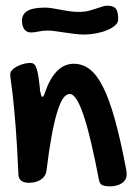

<svg xmlns="http://www.w3.org/2000/svg" viewBox="-20 -659 482 686"><path d="M16.6 -394Q16.6 -401.4 22.9 -408.4Q29.3 -415.5 39.6 -421.1Q49.8 -426.8 62.7 -430.4Q75.7 -434.1 88.9 -434.1Q96.2 -434.1 101.3 -430.2Q106.4 -426.3 110.4 -415.3Q114.3 -404.3 117.4 -384.5Q120.6 -364.7 123.5 -333Q125.5 -323.2 127.2 -318.1Q128.9 -313 131.8 -313Q136.2 -313 140.6 -328.1Q176.3 -431.2 243.7 -431.2Q274.9 -431.2 300.5 -411.6Q326.2 -392.1 348.4 -347.9Q370.6 -303.7 390.6 -231.7Q410.6 -159.7 430.7 -54.2Q431.6 -48.8 432.1 -44.4Q432.6 -40 432.6 -36.1Q432.6 -24.9 427.5 -16.8Q422.4 -8.8 414.1 -3.7Q405.8 1.5 395.5 4.2Q385.3 6.8 375 6.8Q354.5 6.8 345.5 2.4Q336.4 -2 334 -14.2Q319.8 -88.4 306.4 -146Q293 -203.6 280 -242.9Q267.1 -282.2 254.4 -302.7Q241.7 -323.2 229 -323.2Q216.3 -323.2 205.3 -307.4Q194.3 -291.5 184.1 -257.8Q173.8 -224.1 164.3 -172.4Q154.8 -120.6 146 -48.8Q143.6 -29.3 126.5 -17.6Q109.4 -5.9 83 -5.9Q65.4 -5.9 56.2 -13.2Q46.9 -20.5 45.9 -33.2Q41.5 -134.8 36.4 -200.4Q31.2 -266.1 26.9 -305.9Q22.5 -345.7 19.5 -365.2Q16.6 -384.8 16.6 -394ZM90.3 -543Q75.2 -543 66.9 -554.2Q58.6 -565.4 58.6 -585.9Q58.6 -608.4 78.1 -620.1Q97.7 -631.8 141.6 -631.8Q153.3 -631.8 168.7 -629.2Q184.1 -626.5 201.2 -623.3Q218.3 -620.1 236.3 -617.9Q254.4 -615.7 271.5 -616.7Q285.2 -617.2 298.6 -620.8Q312 -624.5 323.7 -628.4Q335.4 -632.3 345.5 -635.5Q355.5 -638.7 362.8 -638.7Q385.3 -638.7 393.8 -628.2Q402.3 -617.7 402.3 -589.8Q402.3 -578.1 391.4 -568.4Q380.4 -558.6 362.8 -551.3Q345.2 -543.9 323.5 -539.8Q301.8 -535.6 280.8 -535.6Q265.6 -535.6 247.6 -537.8Q229.5 -540 211.7 -542.7Q193.8 -545.4 178 -547.6Q162.1 -549.8 151.4 -549.8Q133.3 -549.8 117.9 -546.4Q102.5 -543 90.3 -543Z"/></svg>

Font: Gochi Hand Cyrillic
Style: Regular
Weight: 400
Designer: Juan Pablo del Peral; Denis Ignatov
Foundry: Juan Pablo del Peral; Denis Ignatov
Version: Version 1.00 June 29, 2018, initial release